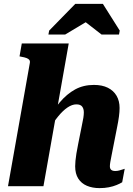

<svg xmlns="http://www.w3.org/2000/svg" viewBox="-20 -959 687 989"><path d="M21.2 0H203.8L334 -735H92.2L80.6 -668.6L90.4 -666.6Q106.8 -663.8 116.8 -660Q126.8 -656.2 131.3 -650Q135.8 -643.8 133.4 -633ZM561.4 -192.8 582.2 -298.6Q589.6 -334.6 592.8 -359.2Q596 -383.8 596 -402.8Q596 -439.2 580.4 -465.8Q564.8 -492.4 535.5 -507Q506.2 -521.6 463.8 -521.6Q409.2 -521.6 366.6 -498.1Q324 -474.6 288.3 -432.4Q252.6 -390.2 218.2 -333.6L232 -288.8Q255.4 -329.8 279.5 -359.4Q303.6 -389 327.5 -405.2Q351.4 -421.4 373.2 -421.4Q394.4 -421.4 403.1 -410.1Q411.8 -398.8 411.8 -380Q411.8 -367.4 409.3 -351.8Q406.8 -336.2 401.8 -313.2L382.8 -218Q376.8 -189 373.5 -167.7Q370.2 -146.4 368.7 -131.1Q367.2 -115.8 367.2 -102.2Q367.2 -64.2 383.1 -39.2Q399 -14.2 427.5 -2.1Q456 10 493.2 10Q518.6 10 540.6 5.7Q562.6 1.4 580.4 -5.9Q598.2 -13.2 609.4 -20.2L622.4 -89.6Q619.8 -88.8 611.8 -86.2Q603.8 -83.6 594.2 -80.9Q584.6 -78.2 573.8 -78.2Q560.2 -78.2 553.1 -84Q546 -89.8 546 -102.8Q546 -111 548.1 -123.8Q550.2 -136.6 553.8 -153.9Q557.4 -171.2 561.4 -192.8ZM510 -939H367.8L233.2 -801.4L229.4 -781.2H315.8L471.6 -874.4H383L503 -781.2H593L596.8 -801.4Z"/></svg>

Font: Roboto Serif 20pt
Style: Italic
Weight: 400
Italic angle: -10°
Designer: Greg Gazdowicz
Foundry: Commercial Type
Version: Version 1.008